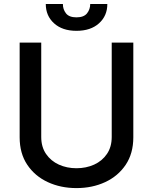

<svg xmlns="http://www.w3.org/2000/svg" viewBox="-20 -944 778 976"><path d="M547.9 -727.3H657.7V-246.1Q657.7 -164.1 619 -106.4Q580.3 -48.7 514.7 -18.3Q449.2 12.1 368.6 12.1Q288.4 12.1 222.8 -18.3Q157.3 -48.7 118.6 -106.4Q79.9 -164.1 79.9 -246.1V-727.3H189.6V-247.9Q189.6 -197.1 214.1 -161.4Q238.6 -125.7 279.3 -107.2Q320 -88.8 368.6 -88.8Q417.6 -88.8 458.5 -107.2Q499.3 -125.7 523.6 -161.4Q547.9 -197.1 547.9 -247.9ZM438.6 -923.7H525.6Q525.6 -863.6 483.3 -825.5Q441.1 -787.3 368.6 -787.3Q296.9 -787.3 254.8 -825.5Q212.7 -863.6 212.7 -923.7H299.7Q299.4 -897 315.2 -876.4Q331 -855.8 368.6 -855.8Q406.2 -855.8 422.4 -876.2Q438.6 -896.7 438.6 -923.7Z"/></svg>

Font: Inter UI Medium
Style: Regular
Weight: 500
Designer: Rasmus Andersson
Foundry: rsms
Version: 3.2;8d6f07862